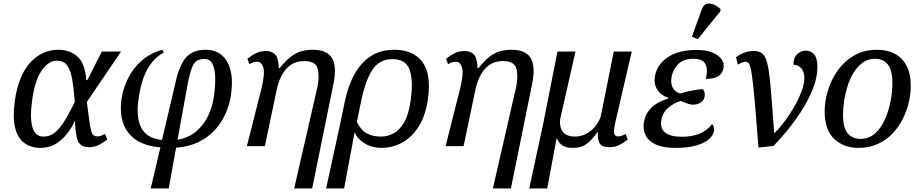

<svg xmlns="http://www.w3.org/2000/svg" viewBox="-20 -828 5224 1088"><path d="M209 10Q156 10 118.5 -17Q81 -44 66 -102.5Q51 -161 64 -257Q85 -402 152 -474Q219 -546 311 -546Q376 -546 419 -507.5Q462 -469 469 -374H475L557 -536H666L472 -250Q481 -185 486 -146Q491 -107 496.5 -87.5Q502 -68 510.5 -61.5Q519 -55 533 -55Q544 -55 554.5 -59.5Q565 -64 575 -69L588 -38Q573 -25 545.5 -9.5Q518 6 485 6Q438 6 422.5 -27.5Q407 -61 405 -145Q377 -81 327 -35.5Q277 10 209 10ZM226 -54Q265 -54 294 -79.5Q323 -105 349.5 -149Q376 -193 404 -250Q398 -324 389.5 -376Q381 -428 361.5 -456Q342 -484 302 -484Q255 -484 216.5 -429Q178 -374 163 -266Q133 -54 226 -54Z M834 240 889 7Q767 -2 709 -73.5Q651 -145 669 -269Q678 -329 706 -385Q734 -441 782.5 -484Q831 -527 900 -546L908 -530Q853 -501 817 -439Q781 -377 765 -266Q750 -164 780.5 -104Q811 -44 898 -35L978 -375Q1000 -467 1038 -506.5Q1076 -546 1146 -546Q1228 -546 1267 -478.5Q1306 -411 1289 -292Q1278 -213 1239 -147Q1200 -81 1134.5 -39.5Q1069 2 978 9L936 240ZM1043 -349 986 -36Q1049 -47 1092 -83.5Q1135 -120 1159.5 -172Q1184 -224 1192 -282Q1201 -344 1199.5 -391.5Q1198 -439 1183.5 -466.5Q1169 -494 1138 -494Q1113 -494 1096 -484Q1079 -474 1067 -443Q1055 -412 1043 -349Z M1647 240 1781 -345Q1791 -410 1777.5 -446Q1764 -482 1703 -482Q1658 -482 1626.5 -459.5Q1595 -437 1576 -400Q1557 -363 1548 -320L1481 0H1379L1460 -320Q1482 -409 1472.5 -443.5Q1463 -478 1438 -478Q1429 -478 1418 -475.5Q1407 -473 1393 -464L1382 -495Q1402 -512 1428.5 -525.5Q1455 -539 1487 -539Q1519 -539 1538.5 -520Q1558 -501 1560 -442H1565Q1600 -486 1630.5 -508.5Q1661 -531 1691 -538.5Q1721 -546 1753 -546Q1832 -546 1861 -499.5Q1890 -453 1869 -350L1749 240Z M1934 -253Q1952 -340 1988 -406Q2024 -472 2080 -509Q2136 -546 2214 -546Q2322 -546 2373.5 -477Q2425 -408 2405 -268Q2392 -174 2353.5 -112.5Q2315 -51 2260 -20.5Q2205 10 2140 10Q2088 10 2046.5 -15.5Q2005 -41 1991 -76H1989L1930 240H1828L1904 -109ZM2139 -54Q2176 -54 2210 -72Q2244 -90 2270 -134.5Q2296 -179 2307 -258Q2323 -370 2301.5 -431.5Q2280 -493 2205 -493Q2130 -493 2090.5 -433Q2051 -373 2026 -253L2002 -137Q2026 -89 2059.5 -71.5Q2093 -54 2139 -54Z M2773 240 2907 -345Q2917 -410 2903.5 -446Q2890 -482 2829 -482Q2784 -482 2752.5 -459.5Q2721 -437 2702 -400Q2683 -363 2674 -320L2607 0H2505L2586 -320Q2608 -409 2598.5 -443.5Q2589 -478 2564 -478Q2555 -478 2544 -475.5Q2533 -473 2519 -464L2508 -495Q2528 -512 2554.5 -525.5Q2581 -539 2613 -539Q2645 -539 2664.5 -520Q2684 -501 2686 -442H2691Q2726 -486 2756.5 -508.5Q2787 -531 2817 -538.5Q2847 -546 2879 -546Q2958 -546 2987 -499.5Q3016 -453 2995 -350L2875 240Z M2979 240 3058 -126 3139 -536H3241L3156 -160Q3151 -137 3155.5 -112Q3160 -87 3180 -70.5Q3200 -54 3238 -54Q3275 -54 3306.5 -72.5Q3338 -91 3359 -119.5Q3380 -148 3386 -176L3458 -536H3560L3468 -140Q3457 -91 3460 -73Q3463 -55 3484 -55Q3500 -55 3525 -69L3537 -38Q3515 -19 3489.5 -6.5Q3464 6 3434 6Q3388 6 3376.5 -18.5Q3365 -43 3368 -80H3366Q3338 -39 3307 -14.5Q3276 10 3223 10Q3186 10 3165 -5.5Q3144 -21 3136 -44H3134L3081 240Z M3806 10Q3736 10 3694.5 -10Q3653 -30 3637.5 -63.5Q3622 -97 3629 -136Q3636 -176 3657 -202Q3678 -228 3706.5 -244Q3735 -260 3765 -269L3767 -274Q3724 -288 3704 -321Q3684 -354 3691 -394Q3702 -462 3764 -503.5Q3826 -545 3926 -545Q3982 -545 4017.5 -530Q4053 -515 4069 -492Q4085 -469 4080 -444Q4075 -413 4051.5 -397Q4028 -381 3980 -381Q3993 -439 3976 -467Q3959 -495 3909 -495Q3852 -495 3822.5 -464Q3793 -433 3786 -394Q3779 -357 3791.5 -332Q3804 -307 3834 -298Q3870 -309 3907.5 -316Q3945 -323 3963 -322Q3972 -312 3973 -300.5Q3974 -289 3973 -281Q3969 -258 3949 -246Q3929 -234 3903 -235Q3891 -235 3873 -242Q3855 -249 3838 -256Q3795 -243 3765 -216Q3735 -189 3728 -151Q3719 -102 3748.5 -77.5Q3778 -53 3842 -53Q3962 -53 4015 -125Q4021 -120 4024.5 -109.5Q4028 -99 4026 -86Q4022 -62 3998 -40Q3974 -18 3927 -4Q3880 10 3806 10ZM3934 -606 3901 -620 3957 -776Q3967 -802 3985.5 -806.5Q4004 -811 4025 -802Q4046 -793 4063 -776L4062 -764Z M4151 -504Q4199 -539 4250 -539Q4276 -539 4293 -529.5Q4310 -520 4320.5 -493Q4331 -466 4338 -414.5Q4345 -363 4351.5 -280Q4358 -197 4367 -75H4370Q4400 -105 4430 -145.5Q4460 -186 4484.5 -230Q4509 -274 4523.5 -314.5Q4538 -355 4538 -385Q4538 -420 4521 -440.5Q4504 -461 4476 -461Q4476 -502 4498 -521.5Q4520 -541 4544 -541Q4576 -541 4594 -519.5Q4612 -498 4612 -448Q4612 -389 4586.5 -325Q4561 -261 4521.5 -199.5Q4482 -138 4439.5 -86.5Q4397 -35 4363 -1L4278 8Q4268 -124 4260.5 -212Q4253 -300 4247 -353Q4241 -406 4235.5 -433Q4230 -460 4223 -469Q4216 -478 4206 -478Q4189 -478 4161 -462Z M4845 10Q4760 10 4706.5 -41.5Q4653 -93 4653 -197Q4653 -253 4671 -313.5Q4689 -374 4726 -427Q4763 -480 4819 -513Q4875 -546 4951 -546Q5004 -546 5047 -525Q5090 -504 5115.5 -458.5Q5141 -413 5141 -339Q5141 -296 5130 -248.5Q5119 -201 5096 -155Q5073 -109 5038 -72Q5003 -35 4955 -12.5Q4907 10 4845 10ZM4856 -41Q4905 -41 4939.5 -72.5Q4974 -104 4995.5 -153.5Q5017 -203 5027 -257Q5037 -311 5037 -356Q5037 -431 5011 -463Q4985 -495 4939 -495Q4900 -495 4870 -474Q4840 -453 4818.5 -418.5Q4797 -384 4783.5 -342Q4770 -300 4763.5 -257.5Q4757 -215 4757 -179Q4757 -103 4784 -72Q4811 -41 4856 -41Z"/></svg>

Font: NotoSerif-Italic
Style: Regular
Weight: 400
Italic angle: -12°
Designer: Monotype Design Team
Foundry: Monotype Imaging Inc.
Version: Version 2.007; ttfautohint (v1.8) -l 8 -r 50 -G 200 -x 14 -D